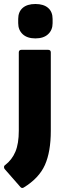

<svg xmlns="http://www.w3.org/2000/svg" viewBox="-45 -746 323 960"><path d="M73 192Q64 197 57 189L-21 100Q-25 96 -25 89.5Q-25 83 -19 79Q15 53 32 12.5Q49 -28 49 -92V-484Q49 -497 63 -497H195Q209 -497 209 -484V-92Q209 13 179.5 79Q150 145 73 192ZM132 -554Q91 -554 68.5 -575Q46 -596 46 -630V-651Q46 -687 68.5 -706.5Q91 -726 132 -726Q173 -726 195.5 -706.5Q218 -687 218 -651V-630Q218 -596 195.5 -575Q173 -554 132 -554Z"/></svg>

Font: Sofia Sans Black
Style: Regular
Weight: 900
Designer: Botio Nikoltchev, Ani Petrova
Foundry: lettersoup
Version: Version 4.100; ttfautohint (v1.8.3)